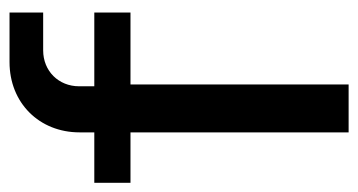

<svg xmlns="http://www.w3.org/2000/svg" viewBox="-196 -563 759 407"><g transform="rotate(-90 183.5 -359.5)"><path d="M208 0V-462.4H360.4V-539.1H204.1V-571.3C204.1 -614.7 236.3 -647.5 280.3 -647.5H360.4V-718.8H255.4C168.9 -718.8 106.4 -655.8 106.4 -570.3V-539.1H-0.5V-462.4H106.4V0Z"/></g></svg>

Font: Winston
Style: Regular
Weight: 400
Designer: Vernon Adams, Kim Jin-seong, David Berlow, Cristiano Sobral
Foundry: The Winston Project Authors
Version: Version 3.004